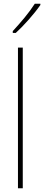

<svg xmlns="http://www.w3.org/2000/svg" viewBox="-20 -1017 238 1037"><path d="M198 -990V-997H168C136 -947 94 -898 49 -849V-839H65C108 -878 165 -942 198 -990ZM103 0V-760H77V0Z"/></svg>

Font: Noto Sans Lao Condensed Thin
Style: Regular
Weight: 100
Width: 3
Designer: Monotype Design Team
Foundry: Monotype Imaging Inc.
Version: Version 2.003